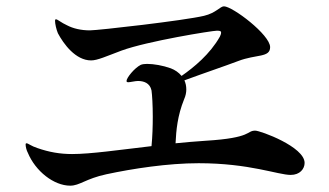

<svg xmlns="http://www.w3.org/2000/svg" viewBox="-20 -671 1040 607"><path d="M787 -258C758 -258 779 -235 630 -226C598 -224 566 -221 535 -218C537 -259 541 -305 562 -357C567 -368 569 -379 569 -388C569 -399 567 -408 563 -417C628 -441 688 -461 733 -478C790 -500 834 -488 834 -522C834 -561 715 -651 688 -651C676 -651 663 -630 625 -621C562 -606 290 -575 264 -575C236 -575 211 -581 192 -591C174 -599 162 -610 157 -610C154 -610 154 -607 154 -605C154 -596 158 -578 163 -566C181 -532 219 -480 268 -480C288 -480 316 -493 364 -511C446 -541 651 -574 666 -574C677 -574 679 -572 679 -568C679 -564 677 -559 675 -555C644 -500 593 -458 554 -431C545 -442 533 -450 520 -455C495 -464 466 -469 445 -469C437 -469 430 -468 425 -466C405 -456 380 -425 380 -415C380 -412 382 -411 386 -411C391 -411 408 -415 416 -415C434 -415 454 -409 459 -385C461 -371 463 -339 463 -302C463 -272 462 -240 459 -209C356 -197 267 -184 208 -184C170 -184 135 -190 98 -203C79 -209 69 -218 64 -218C62 -218 61 -217 61 -214C61 -207 64 -195 68 -188C92 -130 150 -84 202 -84C232 -84 251 -106 316 -120C400 -138 511 -155 608 -155C769 -155 859 -118 899 -118C928 -118 943 -137 943 -156C943 -207 803 -258 787 -258Z"/></svg>

Font: Shippori Mincho OTF
Style: Bold
Weight: 800
Designer: FONTDASU
Foundry: FONTDASU / Google Inc. / but / Adobe
Version: Version 3.300;hotconv 1.0.109;makeotfexe 2.5.65596